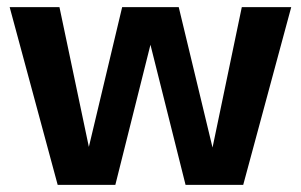

<svg xmlns="http://www.w3.org/2000/svg" viewBox="-20 -516 841 536"><path d="M141 0 7 -496H146L231 -92L225 -93L321 -496H479L576 -93H571L655 -496H793L659 0H498L397 -403H403L302 0Z"/></svg>

Font: DM Sans 9pt 36pt ExtraBold
Style: Regular
Weight: 800
Version: Version 4.004;gftools[0.9.30]